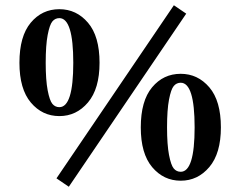

<svg xmlns="http://www.w3.org/2000/svg" viewBox="-20 -679 914 731"><path d="M242 32 195 0 642 -659 689 -627ZM154 -440Q154 -374 161.5 -335Q169 -296 179.5 -283.5Q190 -271 206 -271Q259 -271 259 -440Q259 -610 206 -610Q190 -610 179.5 -597.5Q169 -585 161.5 -546Q154 -507 154 -440ZM206 -644Q271 -644 315 -592.5Q359 -541 359 -440Q359 -341 315 -289Q271 -237 206 -237Q141 -237 97.5 -288.5Q54 -340 54 -440Q54 -541 97 -592.5Q140 -644 206 -644ZM616 -194Q616 -128 623.5 -89Q631 -50 641.5 -37.5Q652 -25 668 -25Q721 -25 721 -194Q721 -364 668 -364Q652 -364 641.5 -351.5Q631 -339 623.5 -300Q616 -261 616 -194ZM668 -398Q733 -398 777 -346.5Q821 -295 821 -194Q821 -95 777 -43Q733 9 668 9Q603 9 559.5 -42.5Q516 -94 516 -194Q516 -295 559 -346.5Q602 -398 668 -398Z"/></svg>

Font: TypoPRO Source Serif Pro
Style: Bold
Weight: 700
Designer: Frank Grießhammer
Foundry: Adobe Systems Incorporated
Version: Version 1.017;PS 1.0;hotconv 1.0.79;makeotf.lib2.5.61930